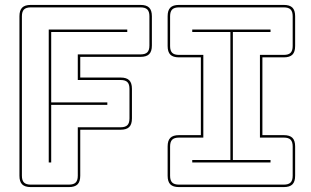

<svg xmlns="http://www.w3.org/2000/svg" viewBox="-20 -750 1263 780"><path d="M105 10Q81 10 70 -1Q59 -12 59 -36V-684Q59 -708 70 -719Q81 -730 105 -730H551Q575 -730 586 -719Q597 -708 597 -684V-565Q597 -541 586 -530Q575 -519 551 -519H306V-435H470Q494 -435 505 -424Q516 -413 516 -389V-269Q516 -245 505 -234Q494 -223 470 -223H306V-36Q306 -12 295 -1Q284 10 260 10ZM260 0Q279 0 287.5 -8.5Q296 -17 296 -36V-233H470Q489 -233 497.5 -241.5Q506 -250 506 -269V-389Q506 -408 497.5 -416.5Q489 -425 470 -425H296V-529H551Q570 -529 578.5 -537.5Q587 -546 587 -565V-684Q587 -703 578.5 -711.5Q570 -720 551 -720H105Q86 -720 77.5 -711.5Q69 -703 69 -684V-36Q69 -17 77.5 -8.5Q86 0 105 0ZM178 -90V-630H497V-620H188V-334H416V-324H188V-90ZM707 10Q683 10 672 -1Q661 -12 661 -36V-155Q661 -179 672 -190Q683 -201 707 -201H796V-517H707Q683 -517 672 -528Q661 -539 661 -563V-684Q661 -708 672 -719Q683 -730 707 -730H1133Q1157 -730 1168 -719Q1179 -708 1179 -684V-563Q1179 -539 1168 -528Q1157 -517 1133 -517H1046V-201H1133Q1157 -201 1168 -190Q1179 -179 1179 -155V-36Q1179 -12 1168 -1Q1157 10 1133 10ZM707 0H1133Q1152 0 1160.5 -8.5Q1169 -17 1169 -36V-155Q1169 -174 1160.5 -182.5Q1152 -191 1133 -191H1036V-527H1133Q1152 -527 1160.5 -535.5Q1169 -544 1169 -563V-684Q1169 -703 1160.5 -711.5Q1152 -720 1133 -720H707Q688 -720 679.5 -711.5Q671 -703 671 -684V-563Q671 -544 679.5 -535.5Q688 -527 707 -527H806V-191H707Q688 -191 679.5 -182.5Q671 -174 671 -155V-36Q671 -17 679.5 -8.5Q688 0 707 0ZM1079 -90H761V-100H916V-620H761V-630H1079V-620H926V-100H1079Z"/></svg>

Font: Bungee Outline
Style: Regular
Weight: 400
Designer: David Jonathan Ross
Foundry: David Jonathan Ross
Version: Version 1.000;PS 1.0;hotconv 1.0.72;makeotf.lib2.5.5900